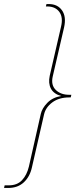

<svg xmlns="http://www.w3.org/2000/svg" viewBox="-105 -760 384 950"><path d="M-85 170 -82 157H-61Q-20 157 4 131.5Q28 106 38 64L97 -197Q103 -224 129 -251Q155 -278 198 -285Q161 -295 147 -321.5Q133 -348 141 -385L197 -628Q208 -674 189 -700.5Q170 -727 132 -728H122L125 -740H136Q180 -740 202 -708.5Q224 -677 212 -624L156 -382Q146 -339 171.5 -314.5Q197 -290 241 -291H248L245 -278H238Q187 -278 154 -253.5Q121 -229 113 -194L53 68Q43 114 13 142Q-17 170 -64 170Z"/></svg>

Font: Kantumruy Pro Thin
Style: Italic
Weight: 250
Italic angle: -13°
Version: Version 1.002